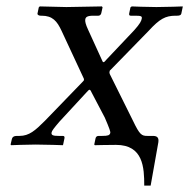

<svg xmlns="http://www.w3.org/2000/svg" viewBox="-20 -451 590 599"><path d="M342 1C427 1 430 72 430 128H450L474 -7C476 -21 471 -27 457 -27H440C422 -27 416 -30 395 -74L322 -221C322 -222 322 -222 322 -223C321 -225 321 -226 322 -228C322 -229 322 -231 325 -233L444 -355C478 -392 496 -402 528 -402H532C539 -402 545 -403 546 -410L550 -429V-431C550 -431 500 -429 468 -429C438 -429 391 -431 391 -431L387 -428L383 -409C382 -404 384 -402 388 -402H403C421 -402 424 -400 422 -392C421 -386 417 -377 399 -357L312 -265C308 -260 305 -257 303 -257C301 -257 299 -260 297 -266L255 -358C247 -375 245 -385 246 -390C247 -397 251 -402 271 -402H287C291 -402 295 -405 296 -410L300 -428L298 -431L187 -429L104 -431L101 -428L97 -409C96 -405 101 -402 107 -402H110C144 -402 158 -385 172 -355L240 -209C242 -206 242 -204 242 -202C242 -200 240 -198 238 -196L120 -74C90 -44 71 -27 41 -27H32C23 -27 18 -23 17 -17L13 0L15 2C15 2 62 0 91 0C124 0 176 2 176 2L177 0L181 -19C182 -24 181 -27 176 -27H163C146 -27 139 -29 141 -38C142 -43 148 -51 165 -71L250 -163C254 -167 257 -171 259 -171C261 -171 263 -169 265 -164L307 -84C322 -49 325 -40 324 -36C322 -29 317 -27 299 -27H288C282 -27 279 -24 278 -19L274 0L276 2C276 2 316 1 342 1Z"/></svg>

Font: Libertinus Sans
Style: Italic
Weight: 400
Italic angle: -12°
Designer: Philipp H. Poll, Khaled Hosny
Foundry: Caleb Maclennan
Version: Version 7.050;RELEASE